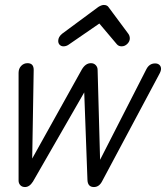

<svg xmlns="http://www.w3.org/2000/svg" viewBox="-20 -749 670 775"><path d="M236 -562Q227 -562 221 -568Q215 -574 215 -584Q215 -600 231 -613L377 -721Q390 -729 399 -729Q413 -729 419 -719L497 -614Q504 -605 504 -594Q504 -582 494 -572Q484 -562 471 -562Q459 -562 452 -570L381 -654L256 -568Q247 -562 236 -562ZM81 6Q69 6 62 -1.5Q55 -9 55 -20V-455Q55 -472 65.5 -483Q76 -494 91 -494Q116 -494 116 -467L110 -109L310 -468Q325 -494 347 -494Q359 -494 366.5 -486Q374 -478 374 -467L384 -104L571 -470Q583 -493 606 -493Q617 -493 623.5 -487Q630 -481 630 -471Q630 -462 622 -448L392 -17Q380 6 359 6Q334 6 333 -23L320 -376L113 -16Q99 6 81 6Z"/></svg>

Font: Comic Neue
Style: Italic
Weight: 400
Italic angle: -12°
Designer: Craig Rozynski
Foundry: Craig Rozynski
Version: Version 2.003